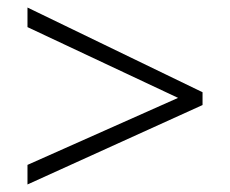

<svg xmlns="http://www.w3.org/2000/svg" viewBox="-20 -617 611 510"><path d="M53 -179 453 -357 53 -545V-597L518 -372V-338L53 -127Z"/></svg>

Font: Noto Sans Arabic UI Lt
Style: Regular
Weight: 300
Designer: Monotype Design Team, Nadine Chahine and Nizar Qandah
Foundry: Monotype Imaging Inc.
Version: Version 2.010; ttfautohint (v1.8.4.7-5d5b)